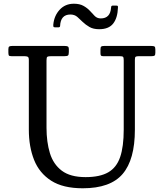

<svg xmlns="http://www.w3.org/2000/svg" viewBox="-20 -997 880 1032"><path d="M624 -695C633.7 -695 639.6 -693.7 641.8 -691C643.9 -688.3 645 -682.2 645 -672.5V-300C645 -239.3 638.6 -190.2 625.8 -152.8C612.9 -115.2 591.6 -87.9 561.8 -70.8C531.9 -53.6 491.3 -45 440 -45C385.3 -45 342.8 -56.5 312.2 -79.5C281.8 -102.5 260.4 -134 248.2 -174C236.1 -214 230 -259.3 230 -310V-672.5C230 -683.2 231.5 -689.6 234.5 -691.8C237.5 -693.9 244.3 -695 255 -695H326C335.7 -695 342.1 -696.2 345.2 -698.5C348.4 -700.8 350 -707.2 350 -717.5V-731.5C350 -740.2 348.2 -745.4 344.5 -747.2C340.8 -749.1 335 -750 327 -750H46C38.7 -750 33.3 -749.1 30 -747.2C26.7 -745.4 25 -740.5 25 -732.5V-716.5C25 -708.2 25.8 -702.5 27.2 -699.5C28.8 -696.5 33.7 -695 42 -695H110C118.7 -695 125 -694 129 -692C133 -690 135 -684.2 135 -674.5V-300C135 -239 144.4 -184.8 163.2 -137.5C182.1 -90.2 212.7 -52.9 255 -25.8C297.3 1.4 354 15 425 15C524 15 595.4 -10.7 639.2 -62C683.1 -113.3 705 -192.7 705 -300V-675.5C705 -684.5 706.3 -690 709 -692C711.7 -694 717.7 -695 727 -695H794C802 -695 807.5 -696 810.5 -698C813.5 -700 815 -705.2 815 -713.5V-730.5C815 -739.5 813.5 -745 810.5 -747C807.5 -749 801.7 -750 793 -750H540C532 -750 526.7 -748.9 524 -746.8C521.3 -744.6 520 -739.2 520 -730.5V-711.5C520 -704.8 520.9 -700.4 522.8 -698.2C524.6 -696.1 528.7 -695 535 -695ZM513 -840C547.3 -840 572.4 -850.1 588.2 -870.2C604.1 -890.4 612.7 -919 614 -956C614.3 -960 614 -962.8 613 -964.5C612 -966.2 609.2 -967 604.5 -967H588C583.3 -967 580.4 -966.2 579.2 -964.5C578.1 -962.8 577.3 -960 577 -956C574.3 -917.3 555.8 -898 521.5 -898C508.2 -898 497.2 -902.6 488.5 -911.8C479.8 -920.9 471.8 -929.5 464.5 -937.5C454.8 -948.2 443.1 -957.4 429.2 -965.2C415.4 -973.1 398 -977 377 -977C346 -977 320.6 -966.2 300.8 -944.8C280.9 -923.2 269.5 -896.7 266.5 -865C266.2 -860 266.4 -856.2 267.2 -853.8C268.1 -851.2 271.3 -850 277 -850H293C299.3 -850 302.7 -852.3 303 -857C304.7 -898.3 323.2 -919 358.5 -919C373.5 -919 386.1 -914.5 396.2 -905.5C406.4 -896.5 415.7 -887.8 424 -879.5C434.7 -869.2 446.9 -860 460.8 -852C474.6 -844 492 -840 513 -840Z"/></svg>

Font: Besley*
Style: Regular
Weight: 400
Designer: Owen Earl
Foundry: indestructible type*
Version: Version 3.000; ttfautohint (v1.8.3)